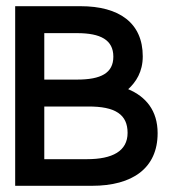

<svg xmlns="http://www.w3.org/2000/svg" viewBox="-20 -600 551 620"><path d="M29 0H277C408 0 489 -57 489 -170C489 -243 451 -288 394 -312C419 -335 441 -368 441 -418C441 -526 365 -580 240 -580H29ZM123 -86V-256H263C354 -257 392 -229 392 -171C392 -112 343 -86 261 -86ZM123 -343V-493H229C305 -493 346 -471 346 -417C346 -364 306 -343 229 -343Z"/></svg>

Font: Charger Pro
Style: ExBdExt
Weight: 400
Designer: Jasper
Foundry: Cannot Into Space Fonts
Version: Version 1.09